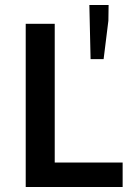

<svg xmlns="http://www.w3.org/2000/svg" viewBox="-20 -749 542 769"><path d="M83 0V-653.8H199.2V-98.1H471.2V0ZM342.8 -512.2 337.9 -729H415L414.1 -666L395 -512.2Z"/></svg>

Font: Source Sans 3 Semibold
Style: Regular
Weight: 600
Designer: Paul D. Hunt
Foundry: Adobe
Version: Version 3.052;hotconv 1.1.0;makeotfexe 2.6.0